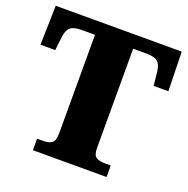

<svg xmlns="http://www.w3.org/2000/svg" viewBox="-127 -835 936 955"><g transform="rotate(20 341.0 -357.0)"><path d="M147 0V-61H179Q208 -61 224.5 -72Q241 -83 241 -125V-645H173Q128 -645 111 -630Q94 -615 90 -582L81 -506H3L8 -714H675L680 -506H602L594 -582Q590 -615 573 -630Q556 -645 511 -645H443V-121Q443 -81 460 -71Q477 -61 505 -61H537V0Z"/></g></svg>

Font: Noto Serif Telugu Black
Style: Regular
Weight: 900
Designer: Jelle Bosma - Monotype Design Team
Foundry: Monotype Imaging Inc.
Version: Version 2.005; ttfautohint (v1.8.4.7-5d5b)